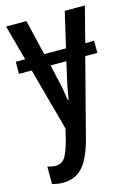

<svg xmlns="http://www.w3.org/2000/svg" viewBox="-119 -602 630 904"><g transform="rotate(-15 196.0 -150.0)"><path d="M387 -368V-309H328L229 73Q205 161 169 200.5Q133 240 74 240Q61 240 48 238Q35 236 21 232V147Q31 150 41 152Q51 154 60 154Q89 154 104.5 132.5Q120 111 136 54L150 -4L67 -309H5V-368H51L4 -540H103L144 -368H250L290 -540H388L344 -368ZM195 -131H199Q203 -156 208.5 -185Q214 -214 222 -247L236 -309H159L173 -247Q180 -219 185.5 -189.5Q191 -160 195 -131Z"/></g></svg>

Font: Noto Sans ExtraCondensed Medium
Style: Regular
Weight: 500
Width: 2
Designer: Monotype Design Team
Foundry: Monotype Imaging Inc.
Version: Version 2.013; ttfautohint (v1.8.4.7-5d5b)